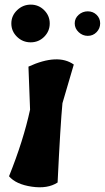

<svg xmlns="http://www.w3.org/2000/svg" viewBox="-20 -811 453 830"><path d="M54 -767Q79 -791 113 -791Q147 -791 171 -767Q195 -743 195 -709.5Q195 -676 171 -652Q147 -628 112.5 -628Q78 -628 53.5 -652Q29 -676 29 -709.5Q29 -743 54 -767ZM413 -710Q413 -688 397.5 -672Q382 -656 359.5 -656Q337 -656 320 -672Q303 -688 303 -710Q303 -732 320 -747Q337 -762 359.5 -762Q382 -762 397.5 -747Q413 -732 413 -710ZM110 -337 103 -523Q230 -581 299 -532L250 -365Q241 -271 229 -22Q186 6 117.5 -4Q49 -14 19 -49Q81 -203 110 -337Z"/></svg>

Font: Tillana
Style: Bold
Weight: 700
Designer: Lipi Raval (Devanagari, Latin), Jonny Pinhorn (Latin)
Foundry: Indian Type Foundry
Version: Version 2.002;PS 1.0;hotconv 1.0.79;makeotf.lib2.5.61930; tt